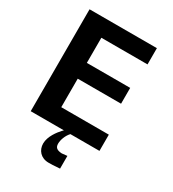

<svg xmlns="http://www.w3.org/2000/svg" viewBox="-221 -840 1059 1178"><g transform="rotate(30 308.0 -251.5)"><path d="M392 125 354 129C321 127 305 117 305 88C305 61 318 25 341 0H547V-115H210V-317H517V-429H210V-607H537V-722H60V0H295L286 9C265 32 225 82 225 133C225 180 257 219 313 219C325 219 351 219 392 215Z"/></g></svg>

Font: Perun
Style: Bold
Weight: 700
Foundry: Copyright (c) Stefan Peev, Context Ltd, 2016
Version: Version 1.089